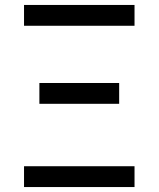

<svg xmlns="http://www.w3.org/2000/svg" viewBox="-20 -755 640 775"><path d="M523 -651H77V-735H523ZM139 -336V-420H461V-336ZM77 0V-84H523V0Z"/></svg>

Font: Iosevka Aile Medium
Style: Regular
Weight: 500
Designer: Belleve Invis
Foundry: Belleve Invis
Version: Version 27.3.5; ttfautohint (v1.8.4)